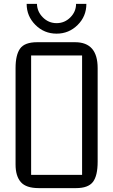

<svg xmlns="http://www.w3.org/2000/svg" viewBox="-20 -967 582 987"><path d="M171 -750H366Q482 -750 482 -617V-136Q482 -63 457.5 -31.5Q433 0 371 0H179Q114 0 87 -31Q60 -62 60 -121V-617Q60 -685 83.5 -717.5Q107 -750 171 -750ZM140 -682V-68H402V-682ZM371 -947H424Q424 -883 379 -838.5Q334 -794 271 -794Q207 -794 162 -839Q117 -884 117 -947H170Q171 -907 200.5 -877.5Q230 -848 271 -848Q312 -848 341.5 -877.5Q371 -907 371 -947Z"/></svg>

Font: Kelly Slab
Style: Regular
Weight: 400
Designer: Denis Masharov
Foundry: Denis Masharov
Version: Version 1.001